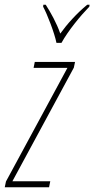

<svg xmlns="http://www.w3.org/2000/svg" viewBox="-53 -786 396 806"><path d="M184 -606H205C233 -657 285 -720 322 -758L323 -766H313C268 -729 228 -684 200 -645C185 -689 159 -735 139 -766H129L128 -758C145 -727 176 -647 184 -606ZM-33 0H153L158 -25H-1L257 -502L262 -526H93L88 -501H230L-28 -24Z"/></svg>

Font: Noto Sans ExtraCondensed Thin
Style: Italic
Weight: 100
Width: 2
Italic angle: -12°
Designer: Monotype Design Team
Foundry: Monotype Imaging Inc.
Version: Version 2.013